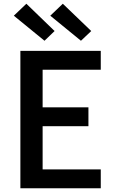

<svg xmlns="http://www.w3.org/2000/svg" viewBox="-20 -1007 640 1027"><path d="M89 0V-735H519V-634H208V-433H453V-332H208V-101H519V0ZM413 -789 249 -923 316 -987 468 -841ZM218 -789 54 -923 121 -987 272 -841Z"/></svg>

Font: Iosevka SS04 Extended
Style: Bold
Weight: 700
Width: 7
Monospace: yes
Designer: Belleve Invis
Foundry: Belleve Invis
Version: Version 19.0.0; ttfautohint (v1.8.4)